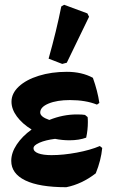

<svg xmlns="http://www.w3.org/2000/svg" viewBox="-20 -773 470 802"><path d="M407 -155Q402 -103 380 -49Q322 -4 257 9Q144 9 85.5 -19.5Q27 -48 27 -101Q27 -135 50 -169.5Q73 -204 112 -232Q73 -256 50.5 -286.5Q28 -317 28 -348Q28 -383 58.5 -411.5Q89 -440 142 -456.5Q195 -473 259 -473Q322 -473 368 -448Q388 -392 395 -343L385 -336Q338 -355 272 -355Q218 -355 183 -340.5Q148 -326 148 -303Q148 -285 186 -272Q243 -295 301 -295Q324 -295 335 -293L346 -284Q347 -277 347 -263Q347 -230 340 -198Q310 -187 270 -187Q240 -187 210 -193Q170 -188 145 -177Q120 -166 120 -154Q120 -140 140 -132.5Q160 -125 195 -125Q244 -125 300.5 -135.5Q357 -146 397 -163ZM183 -528Q216 -645 236 -746L248 -753L345 -717L352 -703L259 -511L240 -506Z"/></svg>

Font: Alegreya ExtraBold
Style: Regular
Weight: 800
Designer: Juan Pablo del Peral
Foundry: Huerta Tipografica
Version: Version 2.007; ttfautohint (v1.6)